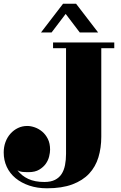

<svg xmlns="http://www.w3.org/2000/svg" viewBox="-37 -944 654 1035"><path d="M509 -684V-207Q509 -147 493.5 -96Q478 -45 443.5 -8Q409 29 353 50Q297 71 216 71Q164 71 121 56.5Q78 42 47 16.5Q16 -9 -0.5 -44.5Q-17 -80 -17 -122Q-17 -152 -7.5 -178Q2 -204 19.5 -223.5Q37 -243 60 -254Q83 -265 110 -265Q129 -265 150.5 -257.5Q172 -250 190.5 -234.5Q209 -219 221 -195Q233 -171 233 -137Q233 -122 228 -101Q223 -80 210 -61.5Q197 -43 174.5 -29.5Q152 -16 117 -16Q97 -16 82.5 -17.5Q68 -19 57 -26Q80 4 115.5 20.5Q151 37 202 37Q237 37 259.5 25.5Q282 14 295 -6Q308 -26 313.5 -54Q319 -82 319 -115V-684H249V-715H579V-684ZM373 -924 492 -769H393L317 -869L241 -769H184L303 -924Z"/></svg>

Font: Cafe24 ClassicType
Style: Regular
Weight: 400
Designer: Cafe24 thkim, hmlim, mnelim & 4IR
Foundry: Cafe24
Version: Version 1.000